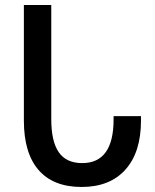

<svg xmlns="http://www.w3.org/2000/svg" viewBox="-20 -734 615 764"><path d="M75 -254V-714H184V-260Q184 -171 214 -128Q244 -85 307 -85Q432 -85 432 -259V-272H541V-254Q541 -128 479 -59Q417 10 305 10Q192 10 133.5 -57.5Q75 -125 75 -254Z"/></svg>

Font: Noto Sans Georgian Medium Narrow
Style: Regular
Weight: 500
Width: 4
Designer: Monotype Design team
Foundry: Monotype Imaging Inc.
Version: Version 1.000